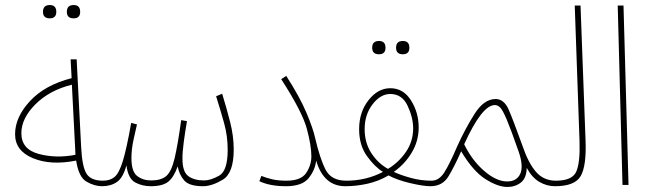

<svg xmlns="http://www.w3.org/2000/svg" viewBox="-20 -736 2596 764"><path d="M204 -689Q204 -716 178 -716Q151 -716 151 -689Q151 -663 178 -663Q204 -663 204 -689ZM299 -689Q299 -716 273 -716Q246 -716 246 -689Q246 -663 273 -663Q299 -663 299 -689ZM386 5Q406 5 406 -6Q406 -17 390 -17Q342 -17 324.5 -44.5Q307 -72 303 -149L285 -500H261L265 -425Q159 -398 99.5 -334Q40 -270 40 -202Q40 -136 111 -106.5Q182 -77 283 -97Q293 -31 324.5 -13Q356 5 386 5ZM65 -206Q65 -265 121 -321Q177 -377 266 -399L280 -127V-120Q203 -105 134 -123.5Q65 -142 65 -206Z M788 5Q823 5 866.5 -21Q910 -47 910 -141Q910 -195 895.5 -251.5Q881 -308 864 -363L840 -353Q857 -299 871.5 -247Q886 -195 886 -140Q886 -56 852 -37Q818 -18 792 -18Q753 -18 729.5 -35Q706 -52 706 -105Q706 -133 711.5 -173.5Q717 -214 724 -254L701 -258Q687 -157 674.5 -105Q662 -53 641.5 -35.5Q621 -18 582 -18Q549 -18 526 -35.5Q503 -53 503 -107Q503 -141 511 -178.5Q519 -216 525 -241L502 -247Q484 -145 469 -96Q454 -47 436 -32Q418 -17 390 -17L386 5Q421 5 445.5 -12Q470 -29 483 -78Q490 -25 518 -10Q546 5 580 5Q627 5 649.5 -13Q672 -31 687 -74Q693 -41 713 -18Q733 5 788 5Z M1354 5Q1374 5 1374 -6Q1374 -17 1358 -17Q1298 -17 1275.5 -61Q1253 -105 1234 -187Q1226 -224 1199.5 -287Q1173 -350 1119 -434L1099 -421Q1183 -291 1201 -223.5Q1219 -156 1219 -114Q1219 -79 1198.5 -48Q1178 -17 1120 -17Q1087 -17 1063.5 -22.5Q1040 -28 1020 -36L1012 -15Q1054 5 1118 5Q1182 5 1208 -27Q1234 -59 1238 -97Q1268 5 1354 5Z M1514 -546Q1514 -573 1488 -573Q1461 -573 1461 -546Q1461 -520 1488 -520Q1514 -520 1514 -546ZM1609 -546Q1609 -573 1583 -573Q1556 -573 1556 -546Q1556 -520 1583 -520Q1609 -520 1609 -546ZM1693 5Q1713 5 1713 -6Q1713 -17 1697 -17Q1655 -17 1615 -28Q1575 -39 1547 -52Q1591 -83 1618.5 -129Q1646 -175 1646 -229Q1646 -288 1615.5 -336.5Q1585 -385 1533 -385Q1484 -385 1446.5 -337.5Q1409 -290 1409 -222Q1409 -158 1440.5 -114.5Q1472 -71 1504 -52Q1437 -17 1358 -17L1354 5Q1398 5 1442.5 -5Q1487 -15 1526 -38Q1559 -20 1611.5 -7.5Q1664 5 1693 5ZM1431 -222Q1431 -280 1462.5 -321Q1494 -362 1533 -362Q1580 -362 1602 -315Q1624 -268 1624 -225Q1624 -174 1596 -132.5Q1568 -91 1524 -64Q1484 -86 1457.5 -127Q1431 -168 1431 -222Z M1949 -318Q1960 -318 1970 -308.5Q1980 -299 1996.5 -260Q2013 -221 2044 -132Q2064 -74 2050 -44Q2036 -14 1998 -14Q1955 -14 1906.5 -56Q1858 -98 1827 -162Q1898 -318 1949 -318ZM2188 5Q2208 5 2208 -6Q2208 -17 2192 -17Q2143 -17 2112.5 -52.5Q2082 -88 2059 -156Q2023 -256 2004.5 -299Q1986 -342 1952 -342Q1906 -342 1868.5 -283Q1831 -224 1799 -153Q1769 -83 1748 -50Q1727 -17 1697 -17L1693 5Q1741 5 1765 -35Q1789 -75 1815 -134Q1862 -55 1911.5 -23.5Q1961 8 1999 8Q2030 8 2052.5 -9.5Q2075 -27 2076 -68Q2097 -29 2126.5 -12Q2156 5 2188 5Z M2310 -177 2290 -714H2267L2286 -175Q2289 -89 2273 -53Q2257 -17 2192 -17L2188 5Q2268 5 2291 -36Q2314 -77 2310 -177Z M2481 0 2461 -714H2438L2457 0Z"/></svg>

Font: Noto Sans Arabic Condensed Thin
Style: Regular
Weight: 250
Width: 3
Designer: Nadine Chahine
Foundry: Monotype Imaging Inc.
Version: 1.001